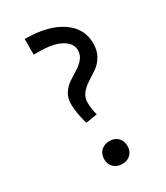

<svg xmlns="http://www.w3.org/2000/svg" viewBox="-170 -735 704 815"><g transform="rotate(-30 182.5 -327.5)"><path d="M138 -222Q121 -279 121 -324Q121 -353 135.5 -375Q150 -397 170.5 -410.5Q191 -424 211.5 -436.5Q232 -449 246.5 -466.5Q261 -484 261 -507Q261 -543 218.5 -565Q176 -587 89 -584V-661Q202 -661 267 -617.5Q332 -574 332 -500Q332 -464 317 -438.5Q302 -413 280 -398Q258 -383 236.5 -369.5Q215 -356 200 -337.5Q185 -319 185 -294Q185 -264 194 -231ZM184 6Q158 6 142 -9.5Q126 -25 126 -50Q126 -75 142 -90.5Q158 -106 184 -106Q209 -106 224.5 -90.5Q240 -75 240 -50Q240 -25 224.5 -9.5Q209 6 184 6Z"/></g></svg>

Font: EauTestInfant Medium
Style: Regular
Weight: 500
Designer: Christian Thalmann (Catharsis Fonts)
Version: Version 0.001;PS 000.001;hotconv 1.0.88;makeotf.lib2.5.64775